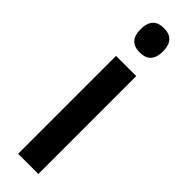

<svg xmlns="http://www.w3.org/2000/svg" viewBox="-261 -753 753 753"><g transform="rotate(45 116.0 -376.5)"><path d="M116 -753Q178 -753 178 -685Q178 -618 116 -618Q54 -618 54 -685Q54 -753 116 -753ZM172 -543V0H60V-543Z"/></g></svg>

Font: Noto Sans Ethiopic ExtraCondensed SemiBold
Style: Regular
Weight: 600
Width: 2
Designer: Monotype Design Team
Foundry: Monotype Imaging Inc.
Version: Version 2.102; ttfautohint (v1.8.4.7-5d5b)